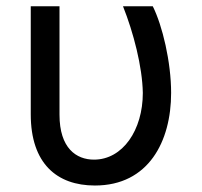

<svg xmlns="http://www.w3.org/2000/svg" viewBox="-20 -565 626 595"><path d="M75.3 -545.5V-210.9C75.3 -57.9 156.6 9.9 274.1 9.9C440.3 9.9 510.3 -126.8 510.3 -277C510.3 -372.9 483.3 -485.8 453.5 -545.5H361.2C393.5 -464.5 421.2 -358.3 422.6 -277C422.6 -161.9 360.4 -70.3 271.3 -70.3C216.3 -70.3 164.4 -105.8 164.4 -209.5V-545.5Z"/></svg>

Font: Margiela Sans Text
Style: Regular
Weight: 400
Designer: Stefan Endress, Andreas Faust
Version: Version 1.100;FEAKit 1.0